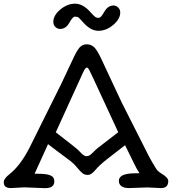

<svg xmlns="http://www.w3.org/2000/svg" viewBox="-44 -1006 920 1027"><path d="M254.4 -298.3Q362.3 -215.3 375 -202.6L392.6 -184.6Q407.7 -170.4 418 -170.4Q428.2 -170.4 436 -175.5Q443.8 -180.7 454.8 -192.1Q465.8 -203.6 479.5 -214.8L588.4 -298.8L455.1 -586.4Q441.9 -615.2 434.3 -629.9Q426.8 -644.5 420.7 -644.5Q414.6 -644.5 408.4 -634Q402.3 -623.5 392.6 -601.6ZM86.4 -3.9 14.2 0Q-23.9 0 -23.9 -30.8Q-23.9 -50.8 7.8 -75.2Q64.5 -120.1 113.3 -214.8L283.2 -556.6L343.8 -685.1Q365.2 -732.4 380.6 -750.7Q396 -769 419.9 -769Q443.8 -769 460.2 -752.9Q476.6 -736.8 499.5 -687.5L606.4 -459Q743.7 -186.5 752.4 -170.4L770.5 -137.7Q792 -100.1 800.3 -92.3Q808.6 -84.5 817.4 -79.1Q856 -56.2 856 -38.1Q856 0 817.9 0L744.1 -3.4L645 0Q620.1 0 606 -9.8Q591.8 -19.5 591.8 -39.1Q591.8 -79.1 680.7 -79.1Q686 -79.1 691.4 -79.1Q696.8 -79.1 702.1 -79.6Q689 -98.6 674.8 -127.9L625 -229.5L533.2 -158.2Q488.3 -123.5 466.3 -96.9Q444.3 -70.3 426.3 -70.3Q408.2 -70.3 397.7 -79.1Q387.2 -87.9 378.9 -97.7L358.4 -121.1Q349.6 -131.3 335 -143.1L259.8 -199.2Q236.8 -215.8 212.9 -234.9L141.1 -76.7H155.8Q203.6 -76.7 225.1 -68.1Q246.6 -59.6 246.6 -35.6Q246.6 0.5 196.8 0.5ZM277.3 -851.1Q263.7 -851.1 252.4 -861.6Q241.2 -872.1 241.2 -888.7Q241.2 -923.8 278.6 -955.1Q315.9 -986.3 357.9 -986.3Q399.9 -986.3 439.9 -940.9Q460 -918.5 466.6 -914.6Q473.1 -910.6 481.4 -910.6Q489.7 -910.6 496.1 -917Q502.4 -923.3 514.2 -943.4Q533.2 -976.6 563.5 -976.6Q576.7 -976.6 587.9 -966.1Q599.1 -955.6 599.1 -938.5Q599.1 -904.8 562 -873Q524.9 -841.3 481.9 -841.3Q439 -841.3 397.9 -889.6Q377.4 -914.1 369.6 -915.5Q361.8 -917 356.4 -917Q345.2 -917 326.7 -884Q308.1 -851.1 277.3 -851.1Z"/></svg>

Font: Oldenburg
Style: Regular
Weight: 400
Designer: Nicole Fally
Foundry: Nicole Fally
Version: Version 1.001